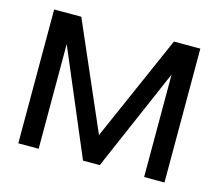

<svg xmlns="http://www.w3.org/2000/svg" viewBox="-83 -643 850 747"><g transform="rotate(15 342.5 -269.5)"><path d="M342.8 -112.3 530.3 -539.1H609.4L376 0H308.6L80.1 -539.1H157.2ZM129.9 -539.1V0H47.9V-539.1ZM554.7 0V-539.1H636.7V0Z"/></g></svg>

Font: Inter Display V
Style: Regular
Weight: 400
Designer: Rasmus Andersson
Foundry: rsms
Version: Version 3.015;git-src